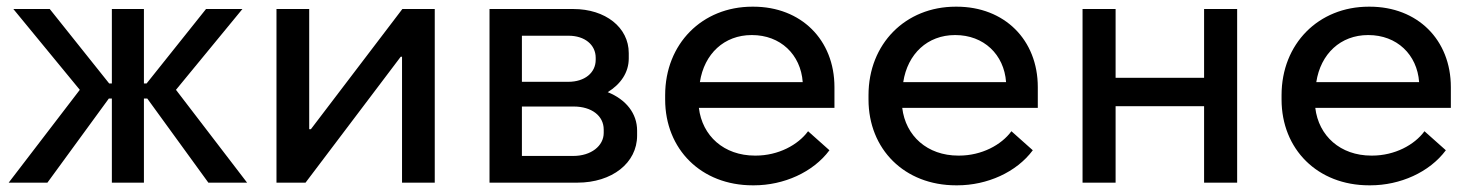

<svg xmlns="http://www.w3.org/2000/svg" viewBox="-20 -547 4417 575"><path d="M315 0H411V-252H421L604 0H720L507 -278L706 -520H597L419 -297H411V-520H315V-297H307L129 -520H20L219 -278L6 0H122L306 -252H315Z M808 0H895L1180 -377H1184V0H1282V-520H1185L911 -160H906V-520H808Z M1446 0H1709C1813 0 1888 -59 1888 -141V-156C1888 -207 1855 -249 1800 -271C1839 -295 1863 -330 1863 -372V-388C1863 -465 1793 -520 1697 -520H1446ZM1543 -302V-440H1683C1731 -440 1764 -413 1764 -374V-368C1764 -329 1731 -302 1682 -302ZM1543 -80V-228H1698C1752 -228 1788 -200 1788 -159V-149C1788 -110 1750 -80 1697 -80Z M2234 8H2238C2327 8 2415 -31 2464 -97L2400 -154C2370 -113 2311 -81 2243 -81H2241C2148 -81 2083 -140 2073 -224H2479V-286C2479 -428 2379 -527 2236 -527H2233C2083 -527 1972 -416 1972 -262V-249C1972 -100 2080 8 2234 8ZM2076 -301C2089 -386 2149 -442 2231 -442H2232C2317 -442 2378 -384 2384 -301Z M2843 8H2847C2936 8 3024 -31 3073 -97L3009 -154C2979 -113 2920 -81 2852 -81H2850C2757 -81 2692 -140 2682 -224H3088V-286C3088 -428 2988 -527 2845 -527H2842C2692 -527 2581 -416 2581 -262V-249C2581 -100 2689 8 2843 8ZM2685 -301C2698 -386 2758 -442 2840 -442H2841C2926 -442 2987 -384 2993 -301Z M3222 0H3321V-229H3586V0H3685V-520H3586V-314H3321V-520H3222Z M4080 8H4084C4173 8 4261 -31 4310 -97L4246 -154C4216 -113 4157 -81 4089 -81H4087C3994 -81 3929 -140 3919 -224H4325V-286C4325 -428 4225 -527 4082 -527H4079C3929 -527 3818 -416 3818 -262V-249C3818 -100 3926 8 4080 8ZM3922 -301C3935 -386 3995 -442 4077 -442H4078C4163 -442 4224 -384 4230 -301Z"/></svg>

Font: Fixel Display Medium
Style: Regular
Weight: 500
Designer: AlfaBravo + MacPaw
Foundry: Kyrylo Tkachov, Marchela Mozhyna, Serhii Makarenko, Maria Weinstein, Zakhar Kryvoshyya
Version: Version 1.211